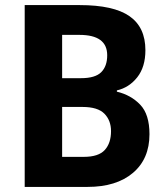

<svg xmlns="http://www.w3.org/2000/svg" viewBox="-20 -734 654 754"><path d="M293 -714Q426 -714 488.5 -670.5Q551 -627 551 -537Q551 -471 519 -430.5Q487 -390 439 -379V-374Q494 -361 530.5 -323Q567 -285 567 -207Q567 -110 502 -55Q437 0 324 0H77V-714ZM298 -427Q354 -427 377.5 -450.5Q401 -474 401 -517Q401 -597 292 -597H224V-427ZM224 -314V-118H309Q367 -118 391.5 -145Q416 -172 416 -219Q416 -261 390 -287.5Q364 -314 304 -314Z"/></svg>

Font: Noto Sans Lao SemiCondensed
Style: Bold
Weight: 700
Width: 4
Designer: Monotype Design Team
Foundry: Monotype Imaging Inc.
Version: Version 2.003; ttfautohint (v1.8.4.7-5d5b)